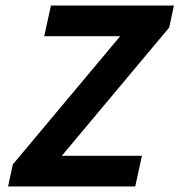

<svg xmlns="http://www.w3.org/2000/svg" viewBox="-20 -670 645 690"><path d="M9 0 26 -79 412 -540H139L163 -650H605L588 -571L202 -110H490L466 0Z"/></svg>

Font: Sometype Mono
Style: Bold Italic
Weight: 700
Italic angle: -12°
Monospace: yes
Designer: Ryoichi Tsunekawa
Foundry: Dharma Type
Version: Version 1.000; ttfautohint (v1.8.3)